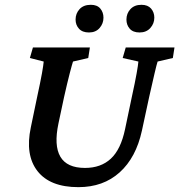

<svg xmlns="http://www.w3.org/2000/svg" viewBox="-20 -771 747 800"><path d="M117.2 -573.2H354.5L347.7 -529.3L284.2 -514.6Q280.3 -502.9 270.5 -465.3Q260.7 -427.7 247.1 -367.2L223.6 -256.8Q204.1 -165 231.4 -118.2Q258.8 -71.3 334 -71.3Q400.4 -71.3 441.9 -109.9Q483.4 -148.4 501 -232.4L529.3 -367.2Q543 -429.7 549.3 -465.3Q555.7 -501 556.6 -514.6L491.2 -529.3L503.9 -573.2H707L700.2 -529.3L636.7 -514.6Q632.8 -502.9 624 -465.3Q615.2 -427.7 601.6 -367.2L571.3 -226.6Q546.9 -114.3 478.5 -52.7Q410.2 8.8 306.6 8.8Q188.5 8.8 136.2 -58.1Q84 -125 108.4 -240.2L134.8 -367.2Q148.4 -429.7 154.8 -465.3Q161.1 -501 162.1 -514.6L104.5 -529.3ZM350.6 -635.7Q323.2 -635.7 309.1 -651.4Q294.9 -667 294.9 -689.5Q294.9 -714.8 311.5 -732.9Q328.1 -751 358.4 -751Q384.8 -751 397.9 -735.4Q411.1 -719.7 411.1 -697.3Q411.1 -672.9 395 -654.3Q378.9 -635.7 350.6 -635.7ZM561.5 -635.7Q534.2 -635.7 520.5 -651.4Q506.8 -667 506.8 -689.5Q506.8 -714.8 523.4 -732.9Q540 -751 569.3 -751Q595.7 -751 609.4 -735.4Q623 -719.7 623 -697.3Q623 -672.9 606.4 -654.3Q589.8 -635.7 561.5 -635.7Z"/></svg>

Font: Crimson Pro SemiBold
Style: Italic
Weight: 600
Italic angle: -12°
Designer: Jacques Le Bailly
Foundry: Baron von Fonthausen
Version: Version 1.003